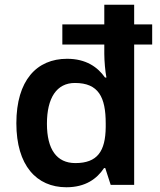

<svg xmlns="http://www.w3.org/2000/svg" viewBox="-20 -780 677 810"><path d="M260 10C341 10 389 -26 419 -71H424L447 0H546V-592H622V-677H546V-760H420V-677H243V-592H420V-553C420 -524 424 -477 429 -453H423C392 -497 343 -532 263 -532C135 -532 49 -441 49 -260C49 -82 134 10 260 10ZM298 -92C219 -92 178 -150 178 -258C178 -367 219 -430 296 -430C396 -430 426 -370 426 -259V-244C425 -142 391 -92 298 -92Z"/></svg>

Font: Noto Sans Gunjala Gondi Semibold
Style: Regular
Weight: 400
Designer: Ek Type
Foundry: Ek Type
Version: Version 1.004